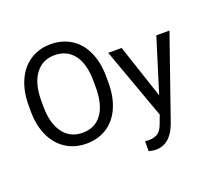

<svg xmlns="http://www.w3.org/2000/svg" viewBox="-150 -917 1462 1326"><g transform="rotate(-20 580.5 -254.0)"><path d="M629.4 -332.5Q629.4 -228 594.2 -150.1Q559.1 -72.3 494.6 -31.2Q430.2 9.8 344.2 9.8Q260.3 9.8 195.3 -31.5Q130.4 -72.8 94.5 -149.2Q58.6 -225.6 57.6 -326.2V-377.4Q57.6 -480 93.3 -558.6Q128.9 -637.2 194.1 -679Q259.3 -720.7 343.3 -720.7Q428.7 -720.7 493.9 -679.4Q559.1 -638.2 594.2 -559.8Q629.4 -481.4 629.4 -377.4ZM536.1 -378.4Q536.1 -504.9 485.4 -572.5Q434.6 -640.1 343.3 -640.1Q254.4 -640.1 203.4 -572.5Q152.3 -504.9 150.9 -384.8V-332.5Q150.9 -210 202.4 -139.9Q253.9 -69.8 344.2 -69.8Q435.1 -69.8 484.9 -136Q534.7 -202.1 536.1 -325.7ZM928.7 -132.3 1051.8 -528.3H1148.4L936 81.5Q886.7 213.4 779.3 213.4L762.2 211.9L728.5 205.6V132.3L752.9 134.3Q798.8 134.3 824.5 115.7Q850.1 97.2 866.7 47.9L886.7 -5.9L698.2 -528.3H796.9Z"/></g></svg>

Font: SteelSelectRoboto
Style: Roboto-Regular
Weight: 400
Designer: Google
Version: Version 2.137; 2017